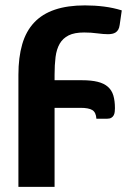

<svg xmlns="http://www.w3.org/2000/svg" viewBox="-20 -544 498 730"><path d="M50 -259.5Q50 -326 64.5 -375.8Q79 -425.5 109.8 -458.2Q140.5 -491 188.5 -507.2Q236.5 -523.5 303 -523.5Q340.5 -523.5 375.8 -519Q411 -514.5 443 -504.5L435 -449Q433.5 -438 429.5 -431.2Q425.5 -424.5 419.8 -420.8Q414 -417 406.5 -415.5Q399 -414 390.5 -414Q374 -414 350 -417.2Q326 -420.5 300 -420.5Q263 -420.5 241 -409.5Q219 -398.5 207 -377.8Q195 -357 191.2 -327Q187.5 -297 187.5 -259.5V-239H291Q327 -239 351.2 -233Q375.5 -227 390.2 -214Q405 -201 411 -180.8Q417 -160.5 417 -132.5Q417 -126 416.2 -119Q415.5 -112 412.5 -106Q409.5 -100 403.2 -96.2Q397 -92.5 386 -92.5H346.5Q345 -117 331 -125.5Q317 -134 286 -134H187.5V166.5H50Z"/></svg>

Font: Lato 2
Style: Regular
Weight: 800
Designer: Lukasz Dziedzic with Adam Twardoch and Botio Nikoltchev
Foundry: tyPoland Lukasz Dziedzic
Version: Version 2.015; 2015-08-06; http://www.latofonts.com/